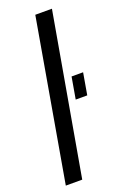

<svg xmlns="http://www.w3.org/2000/svg" viewBox="-142 -769 523 813"><g transform="rotate(-20 119.5 -362.0)"><path d="M6 0 132 -724H207L80 0ZM170 -328 187 -426H239L222 -328Z"/></g></svg>

Font: Archivo ExtraCondensed
Style: Italic
Weight: 400
Width: 2
Italic angle: -10°
Designer: Hector Gatti
Foundry: Omnibus-Type
Version: Version 2.001